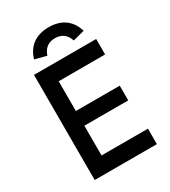

<svg xmlns="http://www.w3.org/2000/svg" viewBox="-214 -1001 981 1107"><g transform="rotate(-30 276.0 -448.0)"><path d="M82 0H496V-103H187V-301H479V-399H187V-597H496V-700H82ZM292 -896C207 -896 149 -854 127 -777L204 -757C218 -799 246 -823 292 -823C338 -823 366 -799 380 -757L457 -777C435 -854 377 -896 292 -896Z"/></g></svg>

Font: Finlandica Medium
Style: Regular
Weight: 500
Designer: Niklas Ekholm, Juho Hiilivirta, Jaakko Suomalainen
Foundry: Helsinki Type Studio
Version: Version 2.000;Glyphs 3.2 (3202)